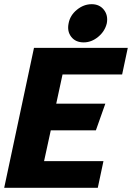

<svg xmlns="http://www.w3.org/2000/svg" viewBox="-22 -895 629 915"><path d="M140 -667H587L560 -540H276L246 -401H480L435 -274H220L188 -127H471L444 0H-2ZM377 -693Q338 -693 317.5 -719.5Q297 -746 305 -784Q312 -822 344.5 -848.5Q377 -875 415 -875Q452 -875 473 -848.5Q494 -822 487 -784Q478 -746 446 -719.5Q414 -693 377 -693Z"/></svg>

Font: Epunda Sans ExtraBold
Style: Italic
Weight: 800
Italic angle: -12.0243°
Designer: Simon Atzbach
Foundry: typofactur
Version: Version 2.204; ttfautohint (v1.8.4.7-5d5b)